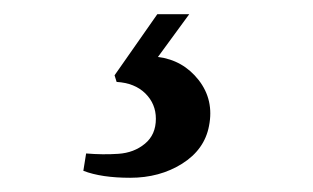

<svg xmlns="http://www.w3.org/2000/svg" viewBox="-20 -20 440 270"><path d="M97.2 220.2 101.1 195.8Q124.5 197.8 146.5 196.3Q168.5 194.8 183.8 182.1Q199.2 169.4 199.2 147Q199.2 126 184.3 111.3Q169.4 96.7 144 95.2L141.1 85.9L201.2 0H246.1L202.1 60.1Q237.3 64.5 259.3 92.5Q281.2 120.6 273.9 157.2Q267.6 190.4 236.1 210.2Q204.6 230 163.1 230Q122.6 230 97.2 220.2Z"/></svg>

Font: Linguistics Pro
Style: Italic
Weight: 400
Italic angle: -12°
Designer: Stefan Peev, Context Ltd
Foundry: Stefan Peev, Context Ltd
Version: Version 001.000